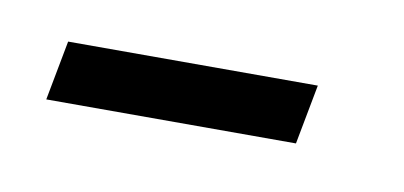

<svg xmlns="http://www.w3.org/2000/svg" viewBox="-25 -298 246 117"><g transform="rotate(10 98.0 -239.5)"><path d="M5 -221H159.5L166.5 -258H12Z"/></g></svg>

Font: Anybody ExtraCondensed Light
Style: Italic
Weight: 300
Width: 2
Italic angle: -10°
Version: Version 1.113;gftools[0.9.25]